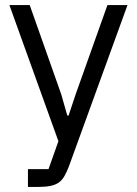

<svg xmlns="http://www.w3.org/2000/svg" viewBox="-20 -536 539 756"><path d="M403 -516H482L251 120Q242 143 233 158.5Q224 174 211 183Q198 192 178.5 196Q159 200 131 200H90V130H171L210 20L17 -516H97L221 -165L245 -81H250L278 -165Z"/></svg>

Font: IBM Plex Sans KR
Style: Regular
Weight: 400
Designer: Mike Abbink; Paul van der Laan; Pieter van Rosmalen; Wujin Sim; Chorong Kim; Dohee Lee;
Foundry: Sandoll Inc.
Version: Version 1.001